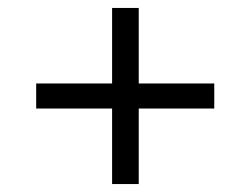

<svg xmlns="http://www.w3.org/2000/svg" viewBox="-20 -589 630 483"><path d="M262 -126V-316H71V-379H262V-569H329V-379H519V-316H329V-126Z"/></svg>

Font: MuseoModerno Light
Style: Regular
Weight: 300
Designer: Pablo Cosgaya, Héctor Gatti, Marcela Romero, and the Authors of The MuseoModerno Project.
Foundry: Omnibus-Type Team
Version: Version 1.001